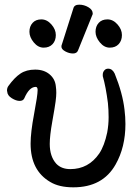

<svg xmlns="http://www.w3.org/2000/svg" viewBox="-20 -784 598 822"><path d="M245 -594 294 -748Q298 -764 319 -764Q340 -764 358.5 -753Q377 -742 377 -726Q377 -722 375 -719L314 -568Q309 -555 292.5 -555Q276 -555 259.5 -564Q243 -573 243 -584Q243 -591 245 -594ZM483 -679.5Q502 -658 502 -634Q502 -610 488 -595Q474 -580 450 -580Q426 -580 407.5 -602.5Q389 -625 389 -648Q389 -671 402.5 -686Q416 -701 440 -701Q464 -701 483 -679.5ZM200 -679.5Q219 -658 219 -634Q219 -610 205 -595Q191 -580 167 -580Q143 -580 124.5 -602.5Q106 -625 106 -648Q106 -671 119.5 -686Q133 -701 157 -701Q181 -701 200 -679.5ZM405 -127Q427 -160 439 -217Q445 -250 445 -282Q445 -314 442 -343Q433 -413 420 -458V-462Q420 -464 420 -465Q420 -475 427 -483Q433 -490 443 -490Q461 -490 471 -469Q505 -385 513 -315Q517 -283 517 -253Q517 -154 475 -80Q420 18 294 18Q233 18 195 -5Q111 -54 111 -169Q111 -217 126 -296.5Q141 -376 141 -397Q141 -399 141 -401Q140 -412 133 -412Q105 -412 84 -363Q79 -352 64 -352Q49 -352 30.5 -363.5Q12 -375 11 -391Q10 -394 10 -396Q10 -408 16 -416Q42 -452 67.5 -469Q93 -486 130.5 -486Q168 -486 192 -466Q216 -446 219 -415Q221 -401 221 -386.5Q221 -372 218 -349Q215 -326 204 -264.5Q193 -203 193 -168Q193 -114 221 -83Q243 -60 281 -60Q359 -60 405 -127Z"/></svg>

Font: Moon Stars Kai
Style: Bold
Weight: 700
Designer: GuiWonder
Version: Version 1.101